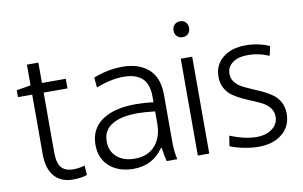

<svg xmlns="http://www.w3.org/2000/svg" viewBox="-73 -827 1541 976"><g transform="rotate(-10 697.5 -339.0)"><path d="M101.1 -451.2H27.8V-486.8L101.1 -499V-606H160.2V-501H283.2V-451.2H160.2V-143.1Q160.2 -88.9 179.7 -64.9Q199.2 -41 241.2 -41Q271 -41 300.8 -49.8L304.2 -1Q277.3 9.8 230 9.8Q168.9 9.8 135 -29.8Q101.1 -69.3 101.1 -143.1Z M701.7 -194.8V-258.8Q647.9 -265.1 610.8 -265.1Q525.4 -265.1 479 -236.3Q432.6 -207.5 432.6 -150.9Q432.6 -100.1 467 -70.1Q501.5 -40 558.6 -40Q627.4 -40 664.6 -83.3Q701.7 -126.5 701.7 -194.8ZM701.7 -306.2V-334Q701.7 -400.9 668.9 -430.4Q636.2 -460 573.7 -460Q509.8 -460 431.6 -430.2L426.8 -481.9Q502 -511.2 576.7 -511.2Q661.1 -511.2 710.9 -467.3Q760.7 -423.3 760.7 -334V-91.8Q760.7 -42.5 770.5 0H715.8Q707.5 -32.2 702.6 -70.8H698.7Q643.6 9.8 544.4 9.8Q467.8 9.8 420.7 -31.2Q373.5 -72.3 373.5 -144Q373.5 -225.1 436 -268.6Q498.5 -312 609.9 -312Q653.3 -312 701.7 -306.2Z M876.5 0V-500H935.5V0ZM905.3 -688Q923.3 -688 934.3 -676.8Q945.3 -665.5 945.3 -647Q945.3 -628.4 934.3 -617.2Q923.3 -606 905.3 -606Q887.7 -606 876.5 -617.2Q865.2 -628.4 865.2 -647Q865.2 -665.5 876.5 -676.8Q887.7 -688 905.3 -688Z M1106.9 -380.9Q1106.9 -356.9 1120.8 -338.6Q1134.8 -320.3 1157 -308.3Q1179.2 -296.4 1205.8 -285.4Q1232.4 -274.4 1259.3 -261.7Q1286.1 -249 1308.3 -232.9Q1330.6 -216.8 1344.5 -191.2Q1358.4 -165.5 1358.4 -131.8Q1358.4 -67.9 1312.3 -29.1Q1266.1 9.8 1189.9 9.8Q1155.3 9.8 1114.5 2Q1073.7 -5.9 1043 -19L1051.3 -71.8Q1128.4 -41 1187 -41Q1237.8 -41 1269 -64.9Q1300.3 -88.9 1300.3 -127Q1300.3 -151.4 1286.4 -170.2Q1272.5 -189 1250.5 -201.2Q1228.5 -213.4 1201.7 -224.1Q1174.8 -234.9 1147.9 -247.6Q1121.1 -260.3 1099.1 -275.9Q1077.1 -291.5 1063.2 -316.9Q1049.3 -342.3 1049.3 -375Q1049.3 -436.5 1094 -473.1Q1138.7 -509.8 1213.4 -509.8Q1246.6 -509.8 1280.3 -502.4Q1314 -495.1 1335 -483.9L1324.2 -436Q1270.5 -459 1216.3 -459Q1165 -459 1136 -437.7Q1106.9 -416.5 1106.9 -380.9Z"/></g></svg>

Font: LT Hoop Light
Style: Regular
Weight: 300
Designer: Daniel Lyons
Foundry: LyonsType
Version: Version 1.000